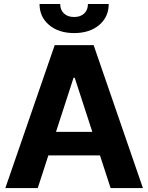

<svg xmlns="http://www.w3.org/2000/svg" viewBox="-20 -957 754 977"><path d="M172.1 0H7.2L258.4 -727.5H456.4L707.2 0H542.8L360.2 -561.3H354.3ZM162.3 -285.9H551.4V-166.2H162.3ZM357.2 -788.7Q278.9 -788.7 230.1 -829.6Q181.2 -870.6 181.2 -936.7H286.3Q286.3 -906.4 305.4 -888.5Q324.4 -870.5 357.2 -870.5Q389.5 -870.5 408.5 -888.5Q427.5 -906.4 427.5 -936.7H533.2Q533.2 -870.6 484.5 -829.6Q435.8 -788.7 357.2 -788.7Z"/></svg>

Font: Inter Tight
Style: Regular
Weight: 400
Designer: Rasmus Andersson
Foundry: rsms
Version: Version 3.002